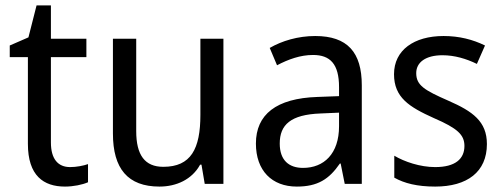

<svg xmlns="http://www.w3.org/2000/svg" viewBox="-20 -679 1859 709"><path d="M239 -62C194 -62 168 -92 168 -153V-468H299V-536H168V-659H115L85 -541L16 -511V-468H83V-148C83 -30 141 10 220 10C251 10 285 3 305 -6V-73C288 -67 262 -62 239 -62Z M805 -536H720V-255C720 -129 685 -63 583 -63C515 -63 483 -106 483 -195V-536H397V-186C397 -56 452 10 569 10C631 10 689 -16 719 -71H724L736 0H805Z M1144 -546C1080 -546 1021 -528 976 -502L1003 -438C1045 -460 1089 -476 1136 -476C1199 -476 1232 -443 1232 -357V-324L1152 -321C1000 -316 925 -256 925 -149C925 -49 984 10 1076 10C1153 10 1195 -17 1235 -75H1238L1253 0H1316V-364C1316 -486 1263 -546 1144 -546ZM1164 -260 1232 -263V-213C1232 -111 1176 -59 1099 -59C1047 -59 1013 -87 1013 -149C1013 -218 1053 -256 1164 -260Z M1778 -147C1778 -231 1725 -268 1636 -307C1547 -346 1517 -364 1517 -409C1517 -449 1552 -475 1614 -475C1659 -475 1702 -462 1741 -443L1771 -511C1726 -533 1676 -546 1618 -546C1509 -546 1435 -494 1435 -405C1435 -319 1491 -284 1582 -243C1670 -205 1695 -181 1695 -140C1695 -92 1661 -62 1587 -62C1531 -62 1473 -82 1436 -104V-23C1473 -2 1521 10 1587 10C1705 10 1778 -44 1778 -147Z"/></svg>

Font: Noto Sans Armenian SemiCondensed
Style: Regular
Weight: 400
Width: 4
Designer: Monotype Design Team
Foundry: Monotype Imaging Inc.
Version: Version 2.008